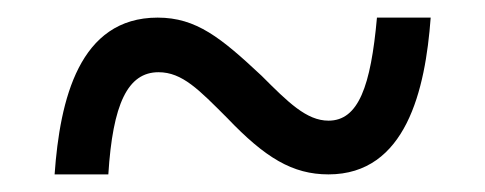

<svg xmlns="http://www.w3.org/2000/svg" viewBox="-20 -466 551 218"><path d="M42 -268H103C108 -348 125 -384 160 -384C187 -384 206 -364 238 -332C281 -287 312 -268 353 -268C441 -268 463 -364 469 -446H408C401 -368 387 -329 353 -329C328 -329 307 -350 277 -380C231 -423 203 -446 159 -446C70 -446 48 -353 42 -268Z"/></svg>

Font: Noto Serif SemiCondensed Medium
Style: Regular
Weight: 500
Width: 4
Designer: Monotype Design Team
Foundry: Monotype Imaging Inc.
Version: Version 2.014